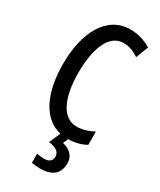

<svg xmlns="http://www.w3.org/2000/svg" viewBox="-238 -801 931 1118"><g transform="rotate(30 227.5 -242.5)"><path d="M361 133C361 90 333 56 279 44L294 10C340 9 378 -1 412 -20V-109C375 -90 339 -78 299 -78C206 -78 152 -182 152 -356C152 -508 193 -637 296 -637C331 -637 365 -623 398 -602L430 -685C387 -711 341 -725 290 -725C130 -725 49 -563 49 -357C49 -152 120 -22 239 5L206 80C255 86 281 104 281 136C281 163 263 179 228 179C213 179 195 177 180 173V234C195 238 214 240 237 240C321 240 361 202 361 133Z"/></g></svg>

Font: Noto Sans Sinhala UI ExtraCondensed Medium
Style: Regular
Weight: 500
Width: 2
Designer: Jelle Bosma - Monotype Design Team
Foundry: Monotype Imaging Inc.
Version: Version 2.006